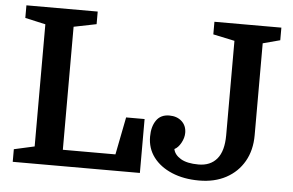

<svg xmlns="http://www.w3.org/2000/svg" viewBox="-51 -794 1344 880"><g transform="rotate(5 621.0 -354.5)"><path d="M260 -641V-75H502L536 -248H621V0H36V-58L130 -79V-641L36 -662V-720H364V-662ZM1000 -207V-641L901 -662V-720H1209V-662L1130 -641V-218Q1130 -149 1100.5 -97.5Q1071 -46 1018 -17.5Q965 11 894 11Q823 11 768.5 -12Q714 -35 683.5 -75.5Q653 -116 653 -170Q653 -216 673 -245Q693 -274 733 -274Q768 -274 790 -254Q812 -234 812 -201Q812 -178 799 -154.5Q786 -131 769 -123Q774 -97 803 -79.5Q832 -62 885 -62Q940 -62 970 -98Q1000 -134 1000 -207Z"/></g></svg>

Font: Domine
Style: Bold
Weight: 700
Designer: Pablo Impallari, Rodrigo Fuenzalida, Brenda Gallo
Foundry: Pablo Impallari, Rodrigo Fuenzalida, Brenda Gallo
Version: Version 2.000